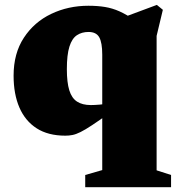

<svg xmlns="http://www.w3.org/2000/svg" viewBox="-20 -539 732 784"><path d="M253 -256.5Q253 -202.5 263 -170.2Q273 -138 294.8 -124Q316.5 -110 351 -110Q365.5 -110 387.2 -111.8Q409 -113.5 429 -118V-78.5Q385 -47 356.2 -28Q327.5 -9 308.8 0.2Q290 9.5 276 12.2Q262 15 247 15Q176.5 15 129.8 -15Q83 -45 59.2 -100Q35.5 -155 35.5 -230Q35.5 -321 77.5 -385Q119.5 -449 189 -482.2Q258.5 -515.5 341 -515.5Q378.5 -515.5 408.8 -510.5Q439 -505.5 467.5 -492.8Q496 -480 528.5 -458L470 -463L620.5 -519L645 -499L619.5 -392.5V156.5L678.5 175.5V225.5H328V175.5L397.5 155.5V-316Q397.5 -365 385.2 -386.8Q373 -408.5 341.5 -408.5Q314 -408.5 294 -395.2Q274 -382 263.5 -348.8Q253 -315.5 253 -256.5Z"/></svg>

Font: Newsreader 9pt ExtraBold
Style: Regular
Weight: 800
Designer: Hugues Gentile
Foundry: Production Type
Version: Version 1.003